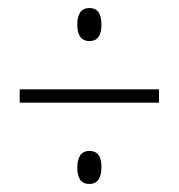

<svg xmlns="http://www.w3.org/2000/svg" viewBox="-20 -591 445 477"><path d="M202 -489C224 -489 232 -505 232 -529C232 -554 225 -571 202 -571C180 -571 172 -554 172 -530C172 -506 180 -489 202 -489ZM29 -336H375V-369H29ZM202 -134C224 -134 232 -151 232 -176C232 -199 225 -216 202 -216C181 -216 172 -200 172 -174C172 -152 179 -134 202 -134Z"/></svg>

Font: Noto Sans Thai Looped ExtraCondensed ExtraLight
Style: Regular
Weight: 200
Width: 2
Designer: Sasikarn Vongin, Ben Mitchell
Foundry: The Fontpad Ltd
Version: Version 1.001